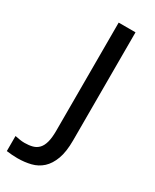

<svg xmlns="http://www.w3.org/2000/svg" viewBox="-265 -570 670 830"><g transform="rotate(30 70.5 -155.5)"><path d="M-75.2 128.9Q-62.5 131.3 -51 133.3Q-39.6 135.3 -26.9 135.3Q-4.9 135.3 12.5 130.6Q29.8 126 41.7 113.5Q53.7 101.1 59.8 78.6Q65.9 56.2 65.9 21V-518.6H149.9V21Q149.9 77.6 136.5 114Q123 150.4 100.1 171.4Q77.1 192.4 46.1 200.2Q15.1 208 -20.5 208Q-33.2 208 -47.4 207Q-61.5 206.1 -75.2 204.1Z"/></g></svg>

Font: Arian AMU
Style: Regular
Weight: 400
Designer: Ruben Hakobyan (Tarumian)
Foundry: Ruben Hakobyan (Tarumian)
Version: Version 4.003